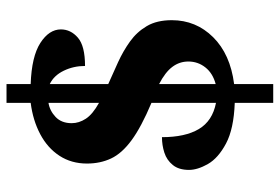

<svg xmlns="http://www.w3.org/2000/svg" viewBox="-158 -642 879 604"><g transform="rotate(-90 282.0 -340.5)"><path d="M260 -42Q178 -45 132 -69.5Q86 -94 67.5 -126.5Q49 -159 49 -186Q49 -218 64.5 -237Q80 -256 103.5 -263.5Q127 -271 152 -271Q152 -198 177.5 -155Q203 -112 260 -101V-304Q184 -336 142.5 -366.5Q101 -397 85 -431Q69 -465 69 -507Q69 -556 93.5 -593.5Q118 -631 161.5 -654Q205 -677 260 -684V-760H319V-684Q406 -681 448.5 -653.5Q491 -626 491 -589Q491 -558 465 -535.5Q439 -513 376 -513Q376 -549 361 -580Q346 -611 319 -624V-440Q353 -425 388 -409Q423 -393 453 -371.5Q483 -350 501.5 -318.5Q520 -287 520 -240Q520 -164 466.5 -110Q413 -56 319 -44V79H260ZM260 -628Q235 -624 215.5 -605.5Q196 -587 196 -555Q196 -532 210 -510.5Q224 -489 260 -469ZM319 -102Q353 -111 371.5 -134.5Q390 -158 390 -188Q390 -216 373 -238.5Q356 -261 319 -280Z"/></g></svg>

Font: Noto Serif Tamil ExtraBold
Style: Regular
Weight: 800
Designer: Indian Type Foundry, Tom Grace, and the Monotype Design Team
Foundry: Monotype Imaging Inc.
Version: Version 2.004; ttfautohint (v1.8.4.7-5d5b)